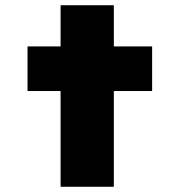

<svg xmlns="http://www.w3.org/2000/svg" viewBox="-20 -712 712 732"><path d="M211 0V-692H414V0ZM85 -365V-535H560V-365Z"/></svg>

Font: Lexend Peta Black
Style: Regular
Weight: 900
Version: Version 1.007